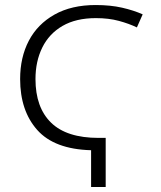

<svg xmlns="http://www.w3.org/2000/svg" viewBox="-20 -744 640 763"><path d="M342 -147Q196 -151 128 -227.5Q60 -304 60 -430Q60 -516 94.5 -582Q129 -648 196.5 -686Q264 -724 360 -724Q419 -724 465 -713.5Q511 -703 547 -687L524 -635Q493 -650 452.5 -661Q412 -672 361 -672Q282 -672 228.5 -641Q175 -610 148 -555Q121 -500 121 -430Q121 -317 183 -256.5Q245 -196 372 -196H400V-1H342Z"/></svg>

Font: Noto Sans Mono Light
Style: Regular
Weight: 300
Designer: Monotype Design Team
Foundry: Monotype Imaging Inc.
Version: Version 2.014; ttfautohint (v1.8.4.7-5d5b)